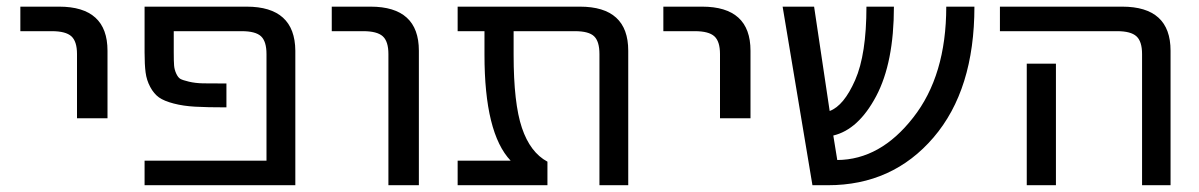

<svg xmlns="http://www.w3.org/2000/svg" viewBox="-20 -544 3534 566"><path d="M40 -452.1V-524.4H154.3Q296.9 -524.4 296.9 -394.5V-195.3H207V-384.8Q207 -421.9 190.4 -437Q173.8 -452.1 132.8 -452.1Z M707 -524.4Q849.6 -524.4 850.6 -394.5V2H406.2V-70.3H765.6V-384.8Q765.6 -421.9 749.5 -437Q733.4 -452.1 692.4 -452.1H492.2V-389.6Q492.2 -363.3 493.2 -351.1Q494.1 -338.9 499.5 -327.1Q504.9 -315.4 511.7 -311.5Q518.6 -307.6 537.1 -303.2Q555.7 -298.8 578.1 -298.3Q600.6 -297.9 647.5 -297.9V-227.5Q589.8 -227.5 555.2 -229.5Q520.5 -231.4 492.2 -238.8Q463.9 -246.1 448.7 -256.8Q433.6 -267.6 422.9 -287.6Q412.1 -307.6 409.2 -330.6Q406.2 -353.5 406.2 -389.6V-524.4Z M958 -452.1V-524.4H1072.3Q1214.8 -524.4 1214.8 -394.5V2H1125V-384.8Q1125 -421.9 1108.4 -437Q1091.8 -452.1 1050.8 -452.1Z M1832 2H1747.1V-384.8Q1747.1 -421.9 1731.4 -437Q1715.8 -452.1 1674.8 -452.1H1494.1V-382.8Q1494.1 -239.3 1518.6 -167Q1543 -94.7 1593.8 -67.4V2H1329.1V-70.3H1485.4Q1408.2 -151.4 1408.2 -382.8V-452.1H1329.1V-524.4H1689.5Q1832 -524.4 1832 -394.5Z M1935.5 -452.1V-524.4H2049.8Q2192.4 -524.4 2192.4 -394.5V-195.3H2102.5V-384.8Q2102.5 -421.9 2085.9 -437Q2069.3 -452.1 2028.3 -452.1Z M2852.5 -524.4Q2852.5 -279.3 2731.9 -138.7Q2611.3 2 2420.9 2H2375L2287.1 -524.4H2379.9L2425.8 -216.8Q2467.8 -232.4 2501 -308.1Q2534.2 -383.8 2534.2 -524.4H2615.2Q2615.2 -359.4 2563 -260.7Q2510.7 -162.1 2436.5 -144.5L2448.2 -72.3Q2575.2 -73.2 2671.9 -197.3Q2769.5 -321.3 2769.5 -524.4Z M2927.7 -452.1V-524.4H3288.1Q3430.7 -524.4 3430.7 -394.5V2H3346.7V-384.8Q3346.7 -421.9 3330.1 -437Q3313.5 -452.1 3273.4 -452.1ZM3092.8 -356.4V-77.1V2H3006.8V-77.1V-356.4Z"/></svg>

Font: Nasu
Style: Regular
Weight: 400
Designer: Ryoko NISHIZUKA (kana &amp; ideographs); Paul D. Hunt (Latin, Greek &amp; Cyrillic); Wenlong ZHANG (bopomofo); Sandoll C
Version: Version 2014.1215